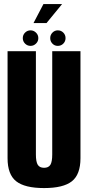

<svg xmlns="http://www.w3.org/2000/svg" viewBox="-20 -929 440 952"><path d="M198.5 3.5Q294 3.5 336.5 -30.2Q379 -64 379 -144.5V-675H239V-163Q239 -126.5 229.8 -111.8Q220.5 -97 198.5 -97Q176.5 -97 167.2 -112Q158 -127 158 -163V-675H17.5V-144.5Q17.5 -64 60.2 -30.2Q103 3.5 198.5 3.5ZM131.5 -701.5Q147 -701.5 158.5 -712.8Q170 -724 170 -740Q170 -756 158.5 -767.2Q147 -778.5 131.5 -778.5Q115.5 -778.5 104.2 -767.2Q93 -756 93 -740Q93 -724 104.2 -712.8Q115.5 -701.5 131.5 -701.5ZM266.5 -701.5Q283 -701.5 294 -712.8Q305 -724 305 -740Q305 -756 294 -767.2Q283 -778.5 266.5 -778.5Q251 -778.5 240 -767.2Q229 -756 229 -740Q229 -724 239.8 -712.8Q250.5 -701.5 266.5 -701.5ZM146 -814.5H210.5L288 -909H195.5Z"/></svg>

Font: Anybody ExtraCondensed
Style: Bold
Weight: 700
Width: 2
Version: Version 1.113;gftools[0.9.25]